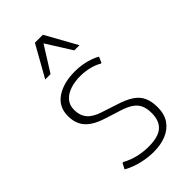

<svg xmlns="http://www.w3.org/2000/svg" viewBox="-238 -847 932 932"><g transform="rotate(-45 227.5 -381.5)"><path d="M233.9 9.8Q196.3 9.8 154.3 0.2Q112.3 -9.3 73.7 -30.8L88.9 -60.1H95.7Q126 -43 161.9 -34.4Q197.8 -25.9 233.9 -25.9Q301.3 -25.9 330.8 -52Q360.4 -78.1 360.4 -130.9Q360.4 -162.6 350.8 -184.1Q341.3 -205.6 319.3 -220.7Q297.4 -235.8 258.8 -247.6L183.6 -271.5Q141.1 -284.7 114.3 -303.2Q87.4 -321.8 74.7 -347.7Q62 -373.5 62 -407.7Q62 -471.7 111.6 -504.9Q161.1 -538.1 239.3 -538.1Q265.6 -538.1 291 -533.7Q316.4 -529.3 337.6 -521.7Q358.9 -514.2 373 -505.4L359.9 -475.6H354.5Q333 -488.8 303 -496.1Q272.9 -503.4 241.2 -503.4Q205.6 -503.4 174.3 -493.7Q143.1 -483.9 123.8 -462.6Q104.5 -441.4 104.5 -407.7Q104.5 -369.6 125.2 -344.7Q146 -319.8 191.9 -305.2L268.1 -280.3Q317.9 -265.1 346.9 -245.6Q376 -226.1 388.4 -198.2Q400.9 -170.4 400.9 -130.4Q400.9 -83 379.4 -52Q357.9 -21 320.3 -5.6Q282.7 9.8 233.9 9.8ZM109.9 -611.8 200.7 -773.4H255.4L345.2 -611.8H309.6L228 -741.7L146.5 -611.8Z"/></g></svg>

Font: Comme Thin
Style: Regular
Weight: 250
Version: Version 1.000;gftools[0.9.27]